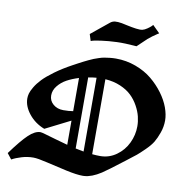

<svg xmlns="http://www.w3.org/2000/svg" viewBox="-110 -1202 1277 1310"><g transform="rotate(10 528.0 -546.5)"><path d="M429.2 -959 443.8 -913.1Q448.2 -915 459 -918.2Q469.7 -921.4 515.4 -928Q561 -934.6 622.1 -937Q647.5 -938 681.4 -936.8Q715.3 -935.5 736.3 -933.6L757.8 -932.1Q800.3 -973.1 823.2 -994.1Q833.5 -1003.4 851.3 -1016.4Q869.1 -1029.3 881.8 -1037.6L895 -1045.9L845.2 -1095.2Q841.3 -1090.8 835 -1084.5Q828.6 -1078.1 810.8 -1065.7Q793 -1053.2 777.8 -1049.8Q762.7 -1046.4 733.6 -1050.3Q704.6 -1054.2 671.1 -1061.5Q637.7 -1068.8 631.8 -1069.8Q603 -1074.7 585 -1072.8Q566.9 -1070.8 553.2 -1060.1ZM197.3 -62Q156.2 -62 116.7 -50Q77.1 -38.1 49.8 -22.9L19 -62Q89.8 -158.7 133.5 -200Q177.2 -241.2 214.8 -241.2Q222.2 -241.2 248.5 -233.6Q274.9 -226.1 322.5 -212.2Q370.1 -198.2 409.2 -188V-355.5L235.8 -268.1Q169.9 -293.5 127.9 -345.9Q85.9 -398.4 85.9 -453.1Q85.9 -468.8 90.6 -486.6Q95.2 -504.4 112.1 -533Q128.9 -561.5 156.5 -590.6Q184.1 -619.6 235.1 -657Q286.1 -694.3 354 -731Q360.8 -734.9 386.2 -748.3Q411.6 -761.7 419.9 -765.9Q428.2 -770 450.7 -781Q473.1 -792 484.6 -796.1Q496.1 -800.3 517.3 -807.6Q538.6 -814.9 554.9 -817.6Q571.3 -820.3 592.5 -822.8Q613.8 -825.2 635.3 -825.2Q707.5 -825.2 773.2 -800.8Q838.9 -776.4 886 -737.5Q933.1 -698.7 968.3 -651.1Q1003.4 -603.5 1020.8 -555.7Q1038.1 -507.8 1038.1 -466.8Q1038.1 -423.3 1023.4 -382.1Q1008.8 -340.8 992.4 -313.5Q976.1 -286.1 941.2 -252Q906.2 -217.8 889.2 -203.9Q872.1 -189.9 833 -160.2Q824.2 -153.3 819.8 -149.9Q709.5 -64.9 675.8 -43Q611.3 -1.5 560.5 1.5Q555.2 2 550.3 2Q506.8 2 434.1 -13.9Q361.3 -29.8 294.2 -45.9Q227.1 -62 197.3 -62ZM409.2 -420.9V-650.9Q362.8 -636.7 327.1 -617.2Q291.5 -597.7 267.1 -567.1Q242.7 -536.6 242.7 -501Q242.7 -464.4 271 -440.2Q299.3 -416 341.8 -416Q378.9 -416 409.2 -420.9ZM470.2 -665.5V-173.3Q511.7 -165 526.9 -162.1V-673.3Q498 -670.9 470.2 -665.5ZM587.9 -673.8V-154.3Q616.7 -151.4 643.1 -151.4Q705.1 -151.4 755.4 -187.5Q805.7 -223.6 832 -279.1Q858.4 -334.5 858.4 -395Q858.4 -428.2 849.9 -462.9Q841.3 -497.6 821 -534.4Q800.8 -571.3 770.8 -600.3Q740.7 -629.4 693.4 -649.7Q646 -669.9 587.9 -673.8Z"/></g></svg>

Font: KJV1611
Style: Regular
Weight: 400
Version: Version 3.6.1